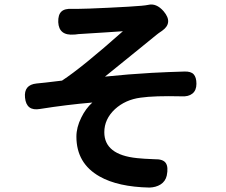

<svg xmlns="http://www.w3.org/2000/svg" viewBox="-20 -793 1020 867"><path d="M655 54Q513 51 430 4Q325 -55 325 -176Q325 -218 347 -262Q367 -303 397 -330Q280 -320 161 -301Q99 -290 93 -352Q87 -410 145 -416Q179 -419 243 -427Q254 -428 260 -429Q349 -487 535 -652Q519 -651 461 -647Q358 -641 334 -639Q329 -639 318 -637H315Q246 -631 243 -693Q242 -726 257 -740.5Q272 -755 306 -753Q320 -753 333 -753Q365 -753 470 -758Q575 -763 619 -767Q625 -768 637 -769Q645 -771 649 -771Q686 -780 719 -742Q763 -690 712 -654Q694 -642 687 -636Q658 -613 591 -558Q493 -478 454 -447Q559 -458 665 -464Q740 -468 813 -470Q842 -471 854.5 -457.5Q867 -444 867 -414.5Q867 -385 849 -370.5Q831 -356 800 -358Q677 -361 615 -352Q546 -343 499 -300Q451 -255 451 -196Q451 -94 599 -79Q625 -76 678 -74Q716 -75 728.5 -57Q741 -39 733 0Q727 26 705 40Q684 53 655 54Z"/></svg>

Font: GenSenRounded2 TW B
Style: Regular
Weight: 700
Version: Version 2.000;PS 2;hotconv 16.6.51;makeotf.lib2.5.65220 DEVE